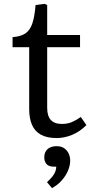

<svg xmlns="http://www.w3.org/2000/svg" viewBox="-20 -700 485 993"><path d="M273 14Q222 14 190.5 -4Q159 -22 145 -55.5Q131 -89 131 -135V-456H45V-508Q87 -511 111 -527Q135 -543 147 -578Q159 -613 164 -674L210 -680L224 -674V-519H394V-456H224V-142Q224 -100 243 -79.5Q262 -59 300 -59Q329 -59 351.5 -68.5Q374 -78 398 -95L427 -53Q393 -19 353 -2.5Q313 14 273 14ZM249 273 223 242Q241 226 251.5 212.5Q262 199 266.5 186Q271 173 271 162H260Q232 162 220.5 148.5Q209 135 209 114Q209 96 216.5 83Q224 70 238.5 63Q253 56 273 56Q297 56 312.5 67Q328 78 335.5 95Q343 112 343 130Q343 156 331.5 183Q320 210 299 233.5Q278 257 249 273Z"/></svg>

Font: Literata Variable Black
Style: Regular
Weight: 900
Designer: Latin by Veronika Burian and Jose Scaglione. Greek by Irene Vlachou. Cyrillic by Vera Evstafieva.
Foundry: TypeTogether
Version: Version 3.021